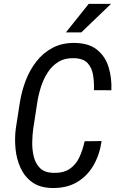

<svg xmlns="http://www.w3.org/2000/svg" viewBox="-20 -937 590 967"><path d="M406.2 -225.6 491.7 -226.6Q481.9 -157.7 450.4 -103.5Q418.9 -49.3 366.5 -18.8Q314 11.7 240.2 9.8Q180.2 8.3 141.8 -19.5Q103.5 -47.4 83.3 -91.8Q63 -136.2 58.1 -188.2Q53.2 -240.2 59.6 -290L80.1 -421.4Q88.9 -477.1 109.4 -531Q129.9 -585 164.1 -628.4Q198.2 -671.9 246.6 -697Q294.9 -722.2 358.9 -720.7Q428.7 -719.2 469.5 -686Q510.3 -652.8 526.9 -599.1Q543.5 -545.4 541 -482.4L453.1 -482.9Q454.6 -521.5 449 -557.9Q443.4 -594.2 421.9 -618.4Q400.4 -642.6 353.5 -644Q307.6 -645.5 274.9 -625.7Q242.2 -606 220.7 -572.8Q199.2 -539.6 186.5 -500Q173.8 -460.4 168 -422.4L147.5 -289.6Q143.1 -258.8 142.3 -221.2Q141.6 -183.6 149.9 -148.9Q158.2 -114.3 180.7 -91.3Q203.1 -68.4 245.1 -66.4Q297.9 -64.5 329.6 -85.4Q361.3 -106.4 378.9 -143.3Q396.5 -180.2 406.2 -225.6ZM312 -773.9 426.8 -917.5H539.1L389.6 -773.9Z"/></svg>

Font: Roboto Condensed
Style: Italic
Weight: 400
Italic angle: -12°
Designer: Christian Robertson
Foundry: Google
Version: Version 3.0